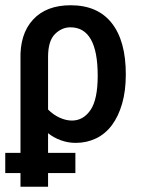

<svg xmlns="http://www.w3.org/2000/svg" viewBox="-20 -557 540 731"><path d="M58 -330Q55 -427 105.5 -482Q156 -537 249 -537Q352 -537 405.5 -469Q459 -401 459 -274Q459 -211 445 -162.5Q431 -114 406 -80.5Q381 -47 345.5 -30Q310 -13 268 -13Q239 -13 211.5 -23Q184 -33 163 -50V25H267V102H163V154H58V102H0V25H58ZM352 -269Q352 -453 248 -453Q215 -453 189 -427Q163 -401 163 -340V-140Q183 -120 207 -109Q231 -98 254 -98Q297 -98 324.5 -138Q352 -178 352 -269Z"/></svg>

Font: D2Coding ligature
Style: Bold
Weight: 700
Monospace: yes
Designer: Yong-Rak Park; Jeong-Hwan Yoon; Sang-Min Lee;
Foundry: NHN Corporation
Version: Version 1.3.2; Build 20180524